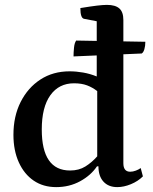

<svg xmlns="http://www.w3.org/2000/svg" viewBox="-20 -754 625 786"><path d="M210 12Q157 12 118 -14.5Q79 -41 57 -89.5Q35 -138 35 -202Q35 -278 64.5 -336.5Q94 -395 145.5 -428.5Q197 -462 265 -462Q292 -462 320.5 -457Q349 -452 376 -441V-667L324 -677Q309 -680 309 -721Q352 -728 377 -731Q402 -734 418 -734Q452 -734 468.5 -719.5Q485 -705 485 -672V-86Q485 -51 513 -51Q524 -51 536 -55.5Q548 -60 556 -66L565 -32Q545 -12 516 0Q487 12 460 12Q424 12 403.5 -10.5Q383 -33 383 -73H377Q352 -36 308 -12Q264 12 210 12ZM267 -56Q303 -56 329.5 -72.5Q356 -89 378 -114V-381Q359 -396 336.5 -404.5Q314 -413 283 -413Q221 -413 186 -364Q151 -315 151 -224Q151 -56 267 -56ZM281 -523Q281 -539 283 -559Q285 -579 292 -588L575 -583Q575 -566 571 -552.5Q567 -539 560 -535Z"/></svg>

Font: Petrona SemiBold
Style: Regular
Weight: 600
Designer: Ringo R. Seeber
Foundry: Ringo R. Seeber
Version: Version 2.001; ttfautohint (v1.8.3)